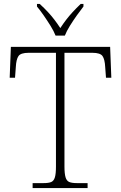

<svg xmlns="http://www.w3.org/2000/svg" viewBox="-20 -951 614 971"><path d="M145 0V-25H201Q226 -25 239 -30.5Q252 -36 257.5 -54Q263 -72 263 -108V-684H125Q85 -684 73.5 -667.5Q62 -651 60 -612L56 -558H29L35 -714H537L543 -558H516L512 -612Q510 -651 498.5 -667.5Q487 -684 447 -684H306V-109Q306 -73 311.5 -54.5Q317 -36 330.5 -30.5Q344 -25 368 -25H423V0ZM261 -771Q252 -794 235.5 -820.5Q219 -847 201 -873Q183 -899 167 -918V-931H181Q205 -909 222.5 -890Q240 -871 255 -851.5Q270 -832 285 -809Q300 -832 315 -851.5Q330 -871 347.5 -890Q365 -909 388 -931H402V-918Q387 -899 368.5 -873Q350 -847 333.5 -820.5Q317 -794 308 -771Z"/></svg>

Font: Noto Serif Kannada ExtraLight
Style: Regular
Weight: 250
Version: Version 2.003